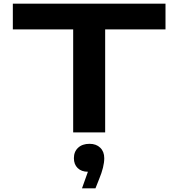

<svg xmlns="http://www.w3.org/2000/svg" viewBox="-20 -720 970 1044"><path d="M49.8 -560.1V-700.2H879.9V-560.1H551.8V0H377.9V-560.1ZM381.8 140.1Q381.8 104.5 404.8 83.3Q427.7 62 466.8 62Q503.4 62 525.1 83.3Q546.9 104.5 546.9 140.1Q546.9 186.5 519 253.9L499 304.2H425.8L458 213.9Q422.9 213.9 402.3 193.8Q381.8 173.8 381.8 140.1Z"/></svg>

Font: Messapia Bold
Style: Regular
Weight: 400
Designer: Luca Marsano
Foundry: Collletttivo
Version: Version 1.000;FEAKit 1.0